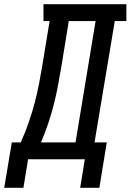

<svg xmlns="http://www.w3.org/2000/svg" viewBox="-74 -755 619 910"><path d="M306 135 328 0H59L37 135H-54L-18 -80H24Q45 -125 61.5 -173Q78 -221 90.5 -268Q103 -315 112 -363Q121 -411 129 -459L161 -655H132V-735H525V-655H470L374 -80H432L397 135ZM120 -80H284L379 -655H252L218 -446Q210 -400 201.5 -353.5Q193 -307 181.5 -261.5Q170 -216 154.5 -170Q139 -124 120 -80Z"/></svg>

Font: Iosevka Curly Slab MdObl
Style: Regular
Weight: 500
Italic angle: -9°
Monospace: yes
Designer: Belleve Invis
Foundry: Belleve Invis
Version: Version 11.0.0; ttfautohint (v1.8.3)